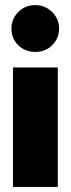

<svg xmlns="http://www.w3.org/2000/svg" viewBox="-20 -570 277 754"><path d="M25 -458Q25 -496 52 -523Q79 -550 119 -550Q157 -550 184.5 -523Q212 -496 212 -458Q212 -419 185 -392.5Q158 -366 119 -366Q79 -366 52 -392Q25 -418 25 -458ZM31 -305H207V164H31Z"/></svg>

Font: Prompt
Style: Bold
Weight: 700
Designer: Katatrad Team
Foundry: CadsonDemak
Version: Version 1.000